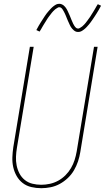

<svg xmlns="http://www.w3.org/2000/svg" viewBox="-20 -981 551 1009"><path d="M197 8Q170 8 144.5 2Q119 -4 99.5 -19Q80 -34 67.5 -56Q55 -78 49.5 -103Q44 -128 45 -154.5Q46 -181 50 -208L137 -735H157L69 -205Q65 -181 64 -157.5Q63 -134 67.5 -111.5Q72 -89 82.5 -69Q93 -49 110.5 -35Q128 -21 150.5 -15.5Q173 -10 197 -10Q219 -10 242 -15Q265 -20 286 -31.5Q307 -43 324 -60Q341 -77 353 -97.5Q365 -118 372 -140Q379 -162 383 -185L474 -735H493L402 -182Q398 -157 390 -133Q382 -109 369 -86.5Q356 -64 336.5 -45.5Q317 -27 294 -14.5Q271 -2 246 3Q221 8 197 8ZM390 -813Q383 -813 377.5 -815.5Q372 -818 367.5 -822Q363 -826 359 -830.5Q355 -835 352 -840Q349 -845 346.5 -850.5Q344 -856 341.5 -861.5Q339 -867 336.5 -872.5Q334 -878 331.5 -884.5Q329 -891 326.5 -897Q324 -903 321.5 -908.5Q319 -914 316.5 -918.5Q314 -923 310.5 -929Q307 -935 302.5 -939Q298 -943 292 -943Q287 -943 285 -941.5Q283 -940 279 -938Q275 -936 270 -932Q265 -928 259.5 -922Q254 -916 252 -913.5Q250 -911 247.5 -907.5Q245 -904 242.5 -901Q240 -898 237.5 -894.5Q235 -891 232 -887Q229 -883 226.5 -878.5Q224 -874 221 -869.5Q218 -865 215 -860Q212 -855 208.5 -849.5Q205 -844 202 -838.5Q199 -833 195.5 -827Q192 -821 188 -815L171 -823Q177 -835 183 -845Q189 -855 194.5 -864Q200 -873 205.5 -881Q211 -889 215.5 -896.5Q220 -904 225 -910Q230 -916 234.5 -921.5Q239 -927 246.5 -935Q254 -943 262 -949Q270 -955 276.5 -958Q283 -961 292 -961Q298 -961 304 -958.5Q310 -956 314.5 -952.5Q319 -949 323 -944Q327 -939 330 -934Q333 -929 335.5 -923.5Q338 -918 340.5 -912.5Q343 -907 345.5 -901.5Q348 -896 350.5 -889.5Q353 -883 355.5 -877Q358 -871 360.5 -865.5Q363 -860 365 -855.5Q367 -851 371 -845Q375 -839 379.5 -835Q384 -831 390 -831Q395 -831 397 -832.5Q399 -834 403 -836Q407 -838 412 -842Q417 -846 422.5 -852Q428 -858 430 -860.5Q432 -863 434.5 -866.5Q437 -870 439.5 -873Q442 -876 444.5 -880Q447 -884 450 -887.5Q453 -891 455.5 -895.5Q458 -900 461 -904.5Q464 -909 467 -914Q470 -919 473.5 -924.5Q477 -930 480 -935.5Q483 -941 486.5 -947Q490 -953 494 -959L511 -951Q505 -939 499 -929Q493 -919 487.5 -910Q482 -901 476.5 -893Q471 -885 466 -877.5Q461 -870 456.5 -864Q452 -858 447.5 -852.5Q443 -847 435.5 -839Q428 -831 420 -825Q412 -819 405.5 -816Q399 -813 390 -813Z"/></svg>

Font: Iosevka SS04 Thin Oblique
Style: Regular
Weight: 100
Italic angle: -9°
Monospace: yes
Designer: Belleve Invis
Foundry: Belleve Invis
Version: Version 19.0.0; ttfautohint (v1.8.4)